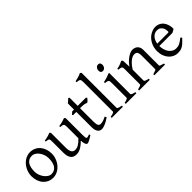

<svg xmlns="http://www.w3.org/2000/svg" viewBox="129 -1709 2676 2676"><g transform="rotate(-45 1466.5 -371.5)"><path d="M388.2 -222.2Q388.2 -260.7 375.5 -295.7Q362.8 -330.6 342.8 -357.2Q322.8 -383.8 297.4 -399.4Q272 -415 247.1 -415Q210 -415 184.6 -400.9Q159.2 -386.7 143.8 -362.1Q128.4 -337.4 121.6 -303.7Q114.7 -270 114.7 -231Q114.7 -192.4 128.4 -157.5Q142.1 -122.6 162.8 -96.2Q183.6 -69.8 208.5 -54.4Q233.4 -39.1 255.9 -39.1Q290.5 -39.1 315.4 -52Q340.3 -64.9 356.4 -88.9Q372.6 -112.8 380.4 -146.5Q388.2 -180.2 388.2 -222.2ZM463.9 -236.8Q463.9 -204.1 455.6 -172.9Q447.3 -141.6 432.6 -113.8Q418 -85.9 397.5 -62.3Q377 -38.6 352.3 -21.5Q327.6 -4.4 299.8 5.1Q272 14.6 242.2 14.6Q195.8 14.6 158.4 -2.9Q121.1 -20.5 94.5 -51.3Q67.9 -82 53.5 -124.5Q39.1 -167 39.1 -216.8Q39.1 -249 47.1 -280.3Q55.2 -311.5 69.6 -339.6Q84 -367.7 104.2 -391.4Q124.5 -415 149.2 -432.1Q173.8 -449.2 202.4 -459Q231 -468.8 261.2 -468.8Q307.1 -468.8 344.5 -451.2Q381.8 -433.6 408.4 -402.6Q435.1 -371.6 449.5 -329.1Q463.9 -286.6 463.9 -236.8Z M1024.9 -40Q1006.8 -28.3 990.2 -18.3Q973.6 -8.3 959.5 -1Q945.3 6.3 934.6 10.5Q923.8 14.6 918 14.6Q900.9 14.6 890.1 -8.1Q879.4 -30.8 876.5 -81.1Q846.2 -50.8 821 -32Q795.9 -13.2 774.7 -2.9Q753.4 7.3 735.6 11Q717.8 14.6 702.1 14.6Q679.2 14.6 658.2 8.3Q637.2 2 621.1 -14.9Q605 -31.7 595.5 -61Q585.9 -90.3 585.9 -136.2V-347.2Q585.9 -370.6 584.5 -383.5Q583 -396.5 576.9 -403.1Q570.8 -409.7 558.1 -412.1Q545.4 -414.6 522.9 -417V-436.5Q540.5 -438.5 555.9 -441.4Q571.3 -444.3 585.7 -448.2Q600.1 -452.1 614.7 -457.3Q629.4 -462.4 645.5 -468.8L659.2 -449.7V-163.1Q659.2 -128.9 664.3 -106Q669.4 -83 679 -69.3Q688.5 -55.7 702.4 -49.8Q716.3 -43.9 733.9 -43.9Q749.5 -43.9 765.9 -48.6Q782.2 -53.2 799.6 -63.2Q816.9 -73.2 835.9 -89.1Q855 -105 876.5 -127.9V-347.2Q876.5 -369.1 874.3 -382.3Q872.1 -395.5 864.7 -402.8Q857.4 -410.2 844 -413.1Q830.6 -416 808.1 -417V-436.5Q843.3 -440.9 875.5 -450.2Q907.7 -459.5 935.1 -468.8L949.7 -449.7V-124Q949.7 -93.8 951.9 -74.7Q954.1 -55.7 960.9 -50.8Q966.8 -46.9 981 -49.1Q995.1 -51.3 1020 -62Z M1362.8 -57.1Q1338.9 -39.6 1315.4 -26.1Q1292 -12.7 1270.8 -3.7Q1249.5 5.4 1231.4 10Q1213.4 14.6 1200.7 14.6Q1183.6 14.6 1168.2 8.3Q1152.8 2 1141.1 -12.5Q1129.4 -26.9 1122.6 -50.3Q1115.7 -73.7 1115.7 -107.9V-407.7H1052.7L1042.5 -421.4L1080.6 -454.1H1115.7V-574.2L1173.8 -625L1189 -612.8V-454.1H1348.6L1362.8 -439.9Q1358.4 -433.1 1351.8 -425.3Q1345.2 -417.5 1338.4 -410.6Q1331.5 -403.8 1325 -398.2Q1318.4 -392.6 1313.5 -390.6Q1301.8 -396.5 1277.8 -402.1Q1253.9 -407.7 1214.4 -407.7H1189V-149.9Q1189 -120.6 1191.7 -101.1Q1194.3 -81.5 1200.7 -70.1Q1207 -58.6 1217 -53.7Q1227.1 -48.8 1241.7 -48.8Q1258.8 -48.8 1284.7 -55.7Q1310.5 -62.5 1348.6 -82Z M1406.2 0V-21Q1427.2 -24.4 1441.4 -28.1Q1455.6 -31.7 1463.9 -35.4Q1472.2 -39.1 1475.8 -43Q1479.5 -46.9 1479.5 -50.8V-632.8Q1479.5 -654.8 1476.6 -667Q1473.6 -679.2 1465.8 -685.3Q1458 -691.4 1444.8 -693.6Q1431.6 -695.8 1411.1 -698.2V-717.8Q1446.3 -724.6 1475.6 -732.9Q1504.9 -741.2 1535.2 -756.8L1552.7 -740.2V-50.8Q1552.7 -43.5 1569.3 -35.6Q1585.9 -27.8 1626 -21V0Z M1682.1 0V-21Q1715.3 -27.8 1732.9 -35.9Q1750.5 -43.9 1750.5 -50.8V-327.1Q1750.5 -352.1 1749.5 -367.4Q1748.5 -382.8 1742.2 -391.4Q1735.8 -399.9 1721.9 -403.8Q1708 -407.7 1682.1 -410.2V-429.7Q1697.3 -432.6 1714.1 -436.8Q1731 -440.9 1747.6 -446Q1764.2 -451.2 1779.3 -457Q1794.4 -462.9 1807.1 -468.8H1823.7V-50.8Q1823.7 -44.9 1840.1 -36.4Q1856.4 -27.8 1892.1 -21V0ZM1838.4 -615.7Q1838.4 -602.1 1834 -589.8Q1829.6 -577.6 1822 -568.6Q1814.5 -559.6 1804.2 -554.2Q1793.9 -548.8 1781.7 -548.8Q1759.8 -548.8 1750.2 -561Q1740.7 -573.2 1740.7 -595.7Q1740.7 -609.4 1745.1 -621.6Q1749.5 -633.8 1757.3 -642.8Q1765.1 -651.9 1775.1 -657Q1785.2 -662.1 1796.9 -662.1Q1838.4 -662.1 1838.4 -615.7Z M2246.1 0V-21Q2281.2 -30.3 2297.9 -37.1Q2314.5 -43.9 2314.5 -50.8V-309.1Q2314.5 -338.9 2311 -357.4Q2307.6 -376 2300.3 -386.7Q2293 -397.5 2281 -401.4Q2269 -405.3 2252 -405.3Q2236.8 -405.3 2218.3 -397.9Q2199.7 -390.6 2178.5 -374.5Q2157.2 -358.4 2134 -332.3Q2110.8 -306.2 2087.4 -268.1V-50.8Q2087.4 -43.5 2105.7 -35.6Q2124 -27.8 2155.8 -21V0H1945.8V-21Q1978 -29.3 1996.1 -35.9Q2014.2 -42.5 2014.2 -50.8V-347.2Q2014.2 -366.2 2012.7 -377.4Q2011.2 -388.7 2004.6 -395Q1998 -401.4 1984.4 -404.3Q1970.7 -407.2 1945.8 -410.2V-429.7Q1979 -435.1 2007.3 -445.1Q2035.6 -455.1 2063 -468.8L2080.1 -451.7L2085.4 -330.1Q2106.9 -362.8 2132.8 -388.4Q2158.7 -414.1 2185.1 -431.9Q2211.4 -449.7 2236.1 -459.2Q2260.7 -468.8 2279.8 -468.8Q2300.8 -468.8 2320.3 -462.4Q2339.8 -456.1 2354.7 -442.9Q2369.6 -429.7 2378.7 -409.4Q2387.7 -389.2 2387.7 -361.8V-50.8Q2387.7 -43.9 2402.6 -37.4Q2417.5 -30.8 2456.1 -21V0Z M2712.9 -417.5Q2687.5 -417.5 2666.3 -407.7Q2645 -397.9 2628.7 -380.1Q2612.3 -362.3 2601.3 -337.6Q2590.3 -313 2585.9 -283.2H2794.9Q2806.2 -283.2 2809.8 -286.9Q2813.5 -290.5 2813.5 -300.8Q2813.5 -314 2809.8 -333.7Q2806.2 -353.5 2795.2 -372.3Q2784.2 -391.1 2764.4 -404.3Q2744.6 -417.5 2712.9 -417.5ZM2893.6 -272Q2884.8 -262.2 2870.1 -253.9Q2855.5 -245.6 2839.8 -239.3H2583Q2583.5 -201.2 2593.5 -166.7Q2603.5 -132.3 2622.3 -106.2Q2641.1 -80.1 2667.7 -64.5Q2694.3 -48.8 2727.5 -48.8Q2742.7 -48.8 2757.1 -50.8Q2771.5 -52.7 2788.1 -59.6Q2804.7 -66.4 2825 -79.6Q2845.2 -92.8 2872.6 -115.2Q2878.9 -111.8 2883.5 -105.5Q2888.2 -99.1 2890.6 -95.2Q2857.9 -59.6 2833.3 -37.8Q2808.6 -16.1 2786.9 -4.4Q2765.1 7.3 2743.9 11Q2722.7 14.6 2697.8 14.6Q2660.2 14.6 2626.2 -1.5Q2592.3 -17.6 2566.4 -47.1Q2540.5 -76.7 2525.1 -118.4Q2509.8 -160.2 2509.8 -211.9Q2509.8 -244.6 2517.1 -276.4Q2524.4 -308.1 2538.3 -336.4Q2552.2 -364.7 2572.3 -388.7Q2592.3 -412.6 2617.7 -430.2Q2628.4 -437.5 2641.8 -444.6Q2655.3 -451.7 2669.9 -457Q2684.6 -462.4 2699 -465.6Q2713.4 -468.8 2726.6 -468.8Q2758.3 -468.8 2783.2 -460Q2808.1 -451.2 2826.7 -436.3Q2845.2 -421.4 2857.9 -401.6Q2870.6 -381.8 2878.7 -359.9Q2886.7 -337.9 2890.1 -315.2Q2893.6 -292.5 2893.6 -272Z"/></g></svg>

Font: Gentium Plus CyrE
Style: Regular
Weight: 400
Designer: J. Victor Gaultney, Annie Olsen, Iska Routamaa, Becca Hirsbrunner
Foundry: SIL International
Version: Version 5.000